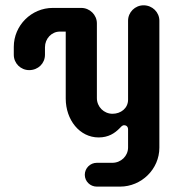

<svg xmlns="http://www.w3.org/2000/svg" viewBox="-20 -693 705 713"><path d="M513.2 -673.3C481.4 -673.3 455.6 -647.5 455.6 -616.2V-322.8C455.6 -291 428.7 -270.5 397.9 -270.5C365.7 -270.5 339.8 -296.4 339.8 -328.6V-606.4C339.8 -637.7 313.5 -663.6 281.7 -663.6H175.8C96.7 -663.6 31.2 -598.6 31.2 -519V-489.7C31.2 -457.5 57.1 -432.6 88.4 -432.6C121.6 -432.6 147 -457.5 147 -489.7V-517.6C147 -548.8 170.9 -575.7 202.6 -575.7H224.1V-327.1C224.1 -247.6 275.9 -182.6 346.2 -182.6C382.8 -182.6 405.8 -198.2 423.3 -215.8C428.7 -221.2 433.6 -228 440.9 -228C446.8 -228 455.6 -224.6 455.6 -212.4V-145.5C455.6 -113.8 429.7 -88.4 397 -88.4H339.4C314.9 -88.4 294.9 -68.4 294.9 -43.9C294.9 -19.5 314.9 0 339.4 0H425.8C505.4 0 571.8 -64.9 571.8 -144.5V-616.2C571.8 -647.5 545.9 -673.3 513.2 -673.3Z"/></svg>

Font: Supermercado One
Style: Regular
Weight: 400
Designer: James Grieshaber
Foundry: James Grieshaber
Version: Version 1.002